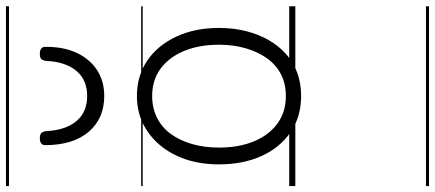

<svg xmlns="http://www.w3.org/2000/svg" viewBox="-418 -570 1426 629"><g transform="rotate(-90 294.5 -255.0)"><path d="M295 19Q227 19 176.5 -15.5Q126 -50 98.5 -110.5Q71 -171 71 -250Q71 -310 87.5 -359Q104 -408 134.5 -444Q165 -480 205.5 -499.5Q246 -519 295 -519Q361 -519 411 -485Q461 -451 489.5 -390Q518 -329 518 -250Q518 -202 507.5 -161Q497 -120 478 -87Q459 -54 432 -30Q405 -6 370.5 6.5Q336 19 295 19ZM295 -31Q334 -31 365 -46.5Q396 -62 417.5 -91.5Q439 -121 451 -161.5Q463 -202 463 -250Q463 -315 442.5 -364.5Q422 -414 384.5 -441.5Q347 -469 295 -469Q256 -469 224.5 -453.5Q193 -438 171.5 -409Q150 -380 138 -339.5Q126 -299 126 -250Q126 -185 146.5 -135.5Q167 -86 205 -58.5Q243 -31 295 -31ZM295 -626Q222 -626 178.5 -676Q135 -726 134 -816Q133 -826 138.5 -831.5Q144 -837 157 -837Q169 -837 174 -831.5Q179 -826 180 -816Q183 -753 212.5 -717.5Q242 -682 295 -682Q348 -682 377.5 -717.5Q407 -753 410 -816Q411 -826 415.5 -831.5Q420 -837 433 -837Q446 -837 451.5 -831.5Q457 -826 456 -816Q456 -757 435.5 -714.5Q415 -672 379 -649Q343 -626 295 -626ZM0 428H589V438H0ZM0 -20H589V0H0ZM0 -505H589V-500H0ZM0 -948H589V-938H0Z"/></g></svg>

Font: Playwrite US Modern Guides
Style: Regular
Weight: 400
Designer: Veronika Burian, José Scaglione
Foundry: TypeTogether
Version: Version 1.003